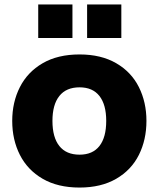

<svg xmlns="http://www.w3.org/2000/svg" viewBox="-20 -827 714 864"><path d="M35 0ZM35 -283Q35 -367 69.5 -435Q104 -503 172 -542.5Q240 -582 338 -582Q435 -582 503 -542.5Q571 -503 605 -435Q639 -367 639 -283Q639 -198 605 -130Q571 -62 503 -22.5Q435 17 338 17Q240 17 172 -22.5Q104 -62 69.5 -130Q35 -198 35 -283ZM458 -283Q458 -356 427.5 -395Q397 -434 338 -434Q278 -434 247 -395Q216 -356 216 -283Q216 -209 247 -170Q278 -131 338 -131Q397 -131 427.5 -170Q458 -209 458 -283ZM372 -807H526V-656H372ZM152 -807H306V-656H152Z"/></svg>

Font: Biryani Black
Style: Regular
Weight: 900
Designer: Dan Reynolds and Mathieu Reguer
Foundry: Dan Reynolds and Mathieu Reguer
Version: Version 1.004; ttfautohint (v1.1) -l 5 -r 5 -G 72 -x 0 -D la